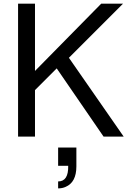

<svg xmlns="http://www.w3.org/2000/svg" viewBox="-20 -749 707 1053"><path d="M171.9 -254.9V0H79.1V-729H171.9V-359.9L535.2 -729H654.8L357.9 -432.1L658.2 0H547.9L291 -374ZM298.8 60.1H398.9V163.1Q398.9 251 339.8 275.9Q321.8 284.2 298.8 284.2V246.1Q356 246.1 354 160.2H298.8Z"/></svg>

Font: SolaimanLipi
Style: Normal
Weight: 400
Designer: Solaiman Karim
Foundry: Al Mamun Sumon
Version: Version 2.000